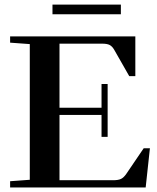

<svg xmlns="http://www.w3.org/2000/svg" viewBox="-20 -823 690 843"><path d="M210.4 -760.3V-802.7H510.7V-760.3ZM24.4 0V-27.3L110.8 -33.7V-629.4L24.4 -635.7V-663.1H574.2V-488.8H547.4L481.4 -604.5Q472.7 -619.6 461.4 -625.5Q450.2 -631.3 428.7 -631.3H241.2V-350.1H425.8V-454.1H452.6V-222.2H425.8V-318.4H241.2V-31.7H477.1Q499.5 -31.7 511.5 -37.6Q523.4 -43.5 534.2 -59.1L610.8 -171.9H638.2L619.6 0Z"/></svg>

Font: Elstob 14pt SemiBold
Style: Regular
Weight: 600
Designer: Peter S. Baker
Version: Version 1.015